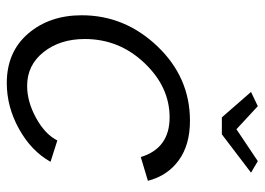

<svg xmlns="http://www.w3.org/2000/svg" viewBox="-127 -643 780 566"><g transform="rotate(90 263.0 -360.0)"><path d="M251 -710 293 -730 361 -667 455 -730 489 -710 376 -624H326ZM25 -211Q25 -338 116.5 -434Q208 -530 336 -530Q407 -530 452.5 -497Q498 -464 513 -406L443 -385Q417 -470 326 -470Q236 -470 165.5 -395.5Q95 -321 95 -220Q95 -147 133.5 -98.5Q172 -50 233 -50Q280 -50 328 -76.5Q376 -103 394 -139L457 -119Q425 -62 360 -26Q295 10 225 10Q133 10 79 -53Q25 -116 25 -211Z"/></g></svg>

Font: Raleway-v4020
Style: Italic
Weight: 400
Italic angle: -12°
Designer: Matt McInerney, Pablo Impallari, Rodrigo Fuenzalida
Foundry: Matt McInerney, Pablo Impallari, Rodrigo Fuenzalida
Version: Version 4.020;PS 004.020;hotconv 1.0.88;makeotf.lib2.5.64775